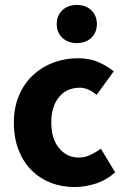

<svg xmlns="http://www.w3.org/2000/svg" viewBox="-20 -743 507 775"><path d="M281 12Q229 12 184.5 -5.5Q140 -23 107 -56Q74 -89 55 -137.5Q36 -186 36 -248Q36 -310 57 -358.5Q78 -407 113.5 -440Q149 -473 196 -490.5Q243 -508 294 -508Q340 -508 375.5 -493Q411 -478 439 -455L370 -360Q335 -389 303 -389Q249 -389 218 -351Q187 -313 187 -248Q187 -183 218.5 -145Q250 -107 298 -107Q322 -107 344.5 -117.5Q367 -128 387 -143L445 -47Q408 -15 365 -1.5Q322 12 281 12ZM290 -569Q254 -569 231.5 -590.5Q209 -612 209 -646Q209 -680 231.5 -701.5Q254 -723 290 -723Q326 -723 348.5 -701.5Q371 -680 371 -646Q371 -612 348.5 -590.5Q326 -569 290 -569Z"/></svg>

Font: hySource Sans Pro
Style: Bold
Weight: 700
Designer: Paul D. Hunt
Foundry: Adobe Systems Incorporated
Version: Version 2.021;PS 2.000;hotconv 1.0.86;makeotf.lib2.5.63406